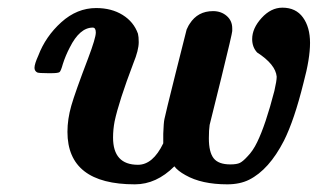

<svg xmlns="http://www.w3.org/2000/svg" viewBox="-20 -473 829 501"><path d="M638 -371Q638 -399 662.5 -426Q687 -453 717 -453Q752 -453 770.5 -427.5Q789 -402 789 -361Q789 -320 772 -257Q748 -160 721 -106Q682 -30 630 -4Q606 8 573 8Q506 8 464 -16Q444 -27 435 -39Q388 8 332 8Q156 8 156 -129Q156 -162 166 -197Q176 -232 210 -321Q230 -374 230 -388Q230 -401 222 -401Q188 -401 162 -349Q151 -328 144 -306Q139 -288 135.5 -285Q132 -282 113 -282H106Q81 -282 77 -284Q70 -288 70 -296Q70 -306 80 -328Q99 -378 140 -415Q181 -452 231 -452Q271 -452 300 -434Q329 -416 340 -385Q342 -377 342 -363Q342 -342 328 -308Q290 -208 279 -156Q275 -135 275 -114Q275 -43 340 -43Q379 -43 406 -99V-124Q407 -153 409 -162Q411 -173 438 -281Q465 -389 467 -396Q473 -409 475 -411Q496 -444 536 -444Q557 -444 571.5 -431.5Q586 -419 586 -399V-392Q586 -386 557.5 -270Q529 -154 527 -147Q525 -134 525 -112Q525 -76 537.5 -60Q550 -44 581 -44Q598 -44 606 -48Q614 -52 625 -64Q640 -79 651 -102Q673 -147 696 -236Q702 -262 702 -273Q699 -305 651 -336Q638 -350 638 -371Z"/></svg>

Font: KaTeX_Main
Style: Bold Italic
Weight: 700
Version: Version 1.1; ttfautohint (v1.3)